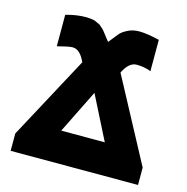

<svg xmlns="http://www.w3.org/2000/svg" viewBox="-93 -694 761 782"><g transform="rotate(15 287.5 -302.5)"><path d="M19.5 0V-73.2L208 -423.8Q186.5 -472.7 154.3 -472.7Q138.7 -472.7 90.8 -460V-592.8Q135.7 -605.5 175.8 -605.5Q184.6 -605.5 192.9 -604.5Q201.2 -603.5 207 -602.5Q212.9 -601.6 220.2 -597.7Q227.5 -593.8 231.4 -592.8Q235.4 -591.8 241.7 -585.4Q248 -579.1 250.5 -577.6Q252.9 -576.2 259.8 -567.4Q266.6 -558.6 268.1 -556.6Q269.5 -554.7 277.8 -543.9Q286.1 -533.2 288.1 -531.2Q311.5 -561.5 321.3 -572.8Q331.1 -584 352.1 -594.7Q373 -605.5 400.4 -605.5Q432.6 -605.5 485.4 -592.8V-460.9Q456.1 -471.7 424.8 -471.7Q392.6 -471.7 369.1 -423.8L556.6 -73.2V0ZM197.3 -132.8H380.9L288.1 -316.4Z"/></g></svg>

Font: Gothic A1 Black
Style: Regular
Weight: 900
Version: Version 2.50